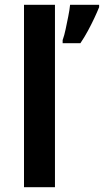

<svg xmlns="http://www.w3.org/2000/svg" viewBox="-20 -780 433 800"><path d="M209 0H80V-760H209ZM393 -750Q385 -730 373 -704.5Q361 -679 346.5 -652Q332 -625 315 -600H241V-613Q248 -632 253.5 -658.5Q259 -685 264.5 -712Q270 -739 272 -760H393Z"/></svg>

Font: Noto Sans Adlam SemiBold
Style: Regular
Weight: 600
Version: Version 3.001